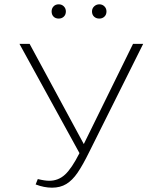

<svg xmlns="http://www.w3.org/2000/svg" viewBox="-20 -861 729 889"><path d="M219 -808Q219 -822 228 -831.5Q237 -841 252 -841Q266 -841 275.5 -831.5Q285 -822 285 -808Q285 -793 275.5 -784Q266 -775 252 -775Q237 -775 228 -784Q219 -793 219 -808ZM406 -808Q406 -822 416 -831.5Q426 -841 440 -841Q454 -841 463.5 -831.5Q473 -822 473 -808Q473 -793 463.5 -784Q454 -775 440 -775Q425 -775 415.5 -784Q406 -793 406 -808ZM643 -658 393 -157Q363 -96 339 -61Q315 -26 287 -9Q259 8 221 8Q184 8 145 -7L155 -32Q187 -24 208 -24Q250 -24 281 -52.5Q312 -81 348 -152L70 -658H117L368 -194L596 -658Z"/></svg>

Font: Ysabeau SC Light
Style: Regular
Weight: 300
Designer: Christian Thalmann (Catharsis Fonts)
Version: Version 0.003